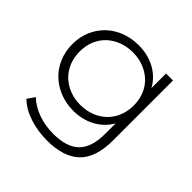

<svg xmlns="http://www.w3.org/2000/svg" viewBox="-185 -691 1052 1052"><g transform="rotate(45 341.5 -164.5)"><path d="M314 -69Q360 -69 398.5 -84Q437 -99 465 -126Q493 -153 508.5 -191Q524 -229 524 -274Q524 -319 508.5 -356.5Q493 -394 465 -420.5Q437 -447 398.5 -462Q360 -477 314 -477Q269 -477 230.5 -462Q192 -447 164 -420.5Q136 -394 120.5 -356.5Q105 -319 105 -274Q105 -229 120.5 -191Q136 -153 164 -126Q192 -99 230.5 -84Q269 -69 314 -69ZM310 -19Q254 -19 206 -38Q158 -57 123 -90.5Q88 -124 68 -171Q48 -218 48 -274Q48 -330 68 -376.5Q88 -423 123 -456.5Q158 -490 206 -508.5Q254 -527 310 -527Q380 -527 436.5 -497Q493 -467 525 -410V-523H579V-58Q579 75 515 136.5Q451 198 323 198Q251 198 187 177Q123 156 82 116L112 73Q150 109 204.5 128.5Q259 148 321 148Q425 148 474 99.5Q523 51 523 -52V-134Q491 -79 435 -49Q379 -19 310 -19Z"/></g></svg>

Font: Montserrat-Alt1 Light
Style: Regular
Weight: 300
Designer: Differentunic
Foundry: Differentunic
Version: Version 7.222